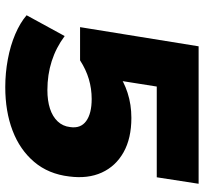

<svg xmlns="http://www.w3.org/2000/svg" viewBox="-42 -702 756 711"><g transform="rotate(90 335.5 -347.0)"><path d="M303 11Q251 11 200 1.5Q149 -8 107 -26Q65 -44 37 -68L114 -209Q157 -177 207 -161Q257 -145 314 -145Q353 -145 382.5 -154.5Q412 -164 430 -183Q448 -202 451 -229Q457 -268 429 -288.5Q401 -309 347 -309Q309 -309 273.5 -298.5Q238 -288 204 -266H81L152 -705H661L637 -550H301L278 -405H252Q281 -428 324.5 -442Q368 -456 417 -456Q493 -456 544.5 -427Q596 -398 619.5 -346.5Q643 -295 634 -226Q625 -149 580 -96Q535 -43 464 -16Q393 11 303 11Z"/></g></svg>

Font: Nunito Sans 10pt SemiExpanded Black
Style: Italic
Weight: 900
Width: 6
Italic angle: -9°
Designer: Vernon Adams
Foundry: Vernon Adams
Version: Version 3.101;gftools[0.9.27]